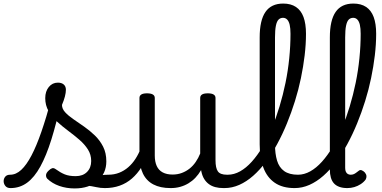

<svg xmlns="http://www.w3.org/2000/svg" viewBox="-114 -1039 2143 1078"><path d="M-55 17Q-74 17 -83.5 5.5Q-93 -6 -93.5 -20.5Q-94 -35 -85 -46.5Q-76 -58 -57 -58Q-24 -58 5.5 -85.5Q35 -113 63 -166.5Q91 -220 118.5 -299.5Q146 -379 174 -483L229 -469Q203 -347 174.5 -256Q146 -165 112.5 -104Q79 -43 38 -13Q-3 17 -55 17ZM305 19Q259 19 219 5Q179 -9 151 -36Q144 -44 144.5 -56Q145 -68 159 -81Q170 -92 179 -94.5Q188 -97 199 -89Q225 -70 249.5 -60Q274 -50 311 -50Q351 -50 374.5 -73.5Q398 -97 398 -135Q398 -171 379.5 -200Q361 -229 331.5 -254.5Q302 -280 269 -304.5Q236 -329 206.5 -356Q177 -383 158.5 -415.5Q140 -448 140 -488Q140 -526 160 -550.5Q180 -575 211 -575Q232 -575 244 -564.5Q256 -554 256 -535Q256 -519 250.5 -497.5Q245 -476 234 -450Q234 -428 252 -408.5Q270 -389 298.5 -369.5Q327 -350 358.5 -328Q390 -306 418.5 -278.5Q447 -251 465 -215.5Q483 -180 483 -133Q483 -66 434.5 -23.5Q386 19 305 19ZM474 17Q450 17 425.5 11.5Q401 6 377.5 3.5Q354 1 329 12L350 -16Q385 -34 409.5 -43Q434 -52 453.5 -55Q473 -58 493 -58Q502 -58 504 -46.5Q506 -35 502 -20.5Q498 -6 490.5 5.5Q483 17 474 17Z M475 17Q461 17 454.5 5.5Q448 -6 449.5 -20.5Q451 -35 462 -46.5Q473 -58 494 -58Q527 -58 555 -69Q583 -80 606 -100Q629 -120 646.5 -147Q664 -174 676 -205Q682 -220 693.5 -218.5Q705 -217 713.5 -207Q722 -197 719 -186Q704 -138 680.5 -100.5Q657 -63 626.5 -36.5Q596 -10 558 3.5Q520 17 475 17Z M844 17Q786 17 747 -3.5Q708 -24 688.5 -64.5Q669 -105 669 -166V-489Q669 -502 679.5 -508.5Q690 -515 711 -515Q733 -515 744 -508.5Q755 -502 755 -489V-166Q755 -131 766 -107Q777 -83 799.5 -71Q822 -59 855 -59Q883 -59 907 -68Q931 -77 950.5 -92.5Q970 -108 985 -130Q1000 -152 1010 -177V-489Q1010 -502 1020.5 -508.5Q1031 -515 1053 -515Q1074 -515 1085 -508.5Q1096 -502 1096 -489V-140Q1096 -95 1109.5 -76.5Q1123 -58 1160 -58Q1174 -58 1181 -46.5Q1188 -35 1186.5 -20.5Q1185 -6 1174 5.5Q1163 17 1141 17Q1115 17 1094.5 11.5Q1074 6 1058.5 -5.5Q1043 -17 1032.5 -34Q1022 -51 1017 -74L1015 -84Q1001 -60 983.5 -41.5Q966 -23 944.5 -10Q923 3 898 10Q873 17 844 17Z M1146 17Q1127 17 1120.5 5.5Q1114 -6 1118 -20.5Q1122 -35 1134 -46.5Q1146 -58 1165 -58Q1200 -58 1234 -77Q1268 -96 1299.5 -131Q1331 -166 1359.5 -213.5Q1388 -261 1412 -319Q1436 -377 1455.5 -441.5Q1475 -506 1489 -574Q1503 -642 1510 -712Q1517 -782 1517 -849Q1517 -868 1530 -877.5Q1543 -887 1560.5 -887Q1578 -887 1591 -877.5Q1604 -868 1604 -849Q1604 -791 1596.5 -728Q1589 -665 1575.5 -600Q1562 -535 1542 -471Q1522 -407 1497 -346Q1472 -285 1442.5 -230.5Q1413 -176 1379 -130.5Q1345 -85 1307.5 -52Q1270 -19 1229.5 -1Q1189 17 1146 17Z M1540 17Q1472 17 1428.5 -13Q1385 -43 1364.5 -98.5Q1344 -154 1344 -228V-829Q1344 -925 1376.5 -972Q1409 -1019 1476 -1019Q1519 -1019 1547.5 -1000Q1576 -981 1590 -943.5Q1604 -906 1604 -849Q1604 -830 1591 -821Q1578 -812 1560.5 -812Q1543 -812 1530 -821Q1517 -830 1517 -849Q1517 -880 1512.5 -899.5Q1508 -919 1498.5 -929Q1489 -939 1475 -939Q1460 -939 1450 -929Q1440 -919 1435 -894.5Q1430 -870 1430 -829V-228Q1430 -176 1441.5 -137.5Q1453 -99 1481.5 -78.5Q1510 -58 1559 -58Q1573 -58 1579.5 -46.5Q1586 -35 1584.5 -20.5Q1583 -6 1572 5.5Q1561 17 1540 17Z M1540 17Q1521 17 1514.5 5.5Q1508 -6 1512 -20.5Q1516 -35 1528 -46.5Q1540 -58 1559 -58Q1594 -58 1628 -77Q1662 -96 1693.5 -131Q1725 -166 1753.5 -213.5Q1782 -261 1806 -319Q1830 -377 1849.5 -441.5Q1869 -506 1883 -574Q1897 -642 1904 -712Q1911 -782 1911 -849Q1911 -868 1924 -877.5Q1937 -887 1954.5 -887Q1972 -887 1985 -877.5Q1998 -868 1998 -849Q1998 -791 1990.5 -728Q1983 -665 1969.5 -600Q1956 -535 1936 -471Q1916 -407 1891 -346Q1866 -285 1836.5 -230.5Q1807 -176 1773 -130.5Q1739 -85 1701.5 -52Q1664 -19 1623.5 -1Q1583 17 1540 17Z M1836 17Q1810 17 1791 10Q1772 3 1760.5 -10Q1749 -23 1743.5 -42.5Q1738 -62 1738 -86V-829Q1738 -925 1770.5 -972Q1803 -1019 1870 -1019Q1913 -1019 1941.5 -1000Q1970 -981 1984 -943.5Q1998 -906 1998 -849Q1998 -830 1985 -821Q1972 -812 1954.5 -812Q1937 -812 1924 -821Q1911 -830 1911 -849Q1911 -880 1906.5 -899.5Q1902 -919 1892.5 -929Q1883 -939 1869 -939Q1854 -939 1844 -929Q1834 -919 1829 -894.5Q1824 -870 1824 -829V-96Q1824 -83 1828 -74.5Q1832 -66 1839 -62Q1846 -58 1855 -58Q1864 -58 1871.5 -61Q1879 -64 1886 -69.5Q1893 -75 1900 -80Q1908 -87 1918 -82.5Q1928 -78 1935 -70Q1943 -60 1943.5 -50Q1944 -40 1939 -31Q1928 -16 1911 -5Q1894 6 1875 11.5Q1856 17 1836 17Z"/></svg>

Font: Playwrite ES Deco
Style: Regular
Weight: 400
Designer: Veronika Burian, José Scaglione
Foundry: TypeTogether
Version: Version 1.002